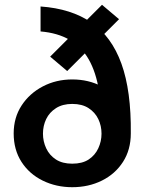

<svg xmlns="http://www.w3.org/2000/svg" viewBox="-20 -772 612 800"><path d="M281 8Q214 8 158 -19.5Q102 -47 69.5 -97.5Q37 -148 37 -216Q37 -282 70 -332.5Q103 -383 158.5 -412Q214 -441 281 -441Q349 -441 404 -412Q459 -383 492 -332.5Q525 -282 525 -216Q525 -148 492.5 -97.5Q460 -47 404.5 -19.5Q349 8 281 8ZM281 -90Q323 -90 349.5 -107.5Q376 -125 389.5 -154Q403 -183 403 -215Q403 -248 389.5 -276Q376 -304 349 -321.5Q322 -339 281 -339Q241 -339 213.5 -321.5Q186 -304 172.5 -276Q159 -248 159 -215Q159 -183 172.5 -154Q186 -125 213 -107.5Q240 -90 281 -90ZM260 -476 189 -536 405 -752 476 -692ZM149 -641V-745Q277 -736 361 -678Q445 -620 486 -506.5Q527 -393 525 -216L403 -215Q405 -317 392.5 -394Q380 -471 350 -524Q320 -577 270 -606Q220 -635 149 -641Z"/></svg>

Font: Teachers SemiBold
Style: Regular
Weight: 600
Version: Version 1.001